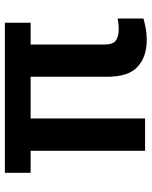

<svg xmlns="http://www.w3.org/2000/svg" viewBox="58 -642 592 747"><g transform="rotate(-90 353.5 -269.0)"><path d="M570.3 6.4Q506 6.4 467 -28.8Q427.9 -63.9 427.9 -147V-445.3H265.6V0H139.9V-445.3H54.3V-545.5H638.1V-445.3H553.3V-158.7Q553.3 -124.3 569.4 -113.5Q585.6 -102.6 611.9 -102.6Q624.3 -102.6 635.7 -104Q647 -105.5 654.5 -106.9V-6.4Q638.5 -1.8 617.5 2.3Q596.6 6.4 570.3 6.4Z"/></g></svg>

Font: Linik Sans SemiBold
Style: Regular
Weight: 600
Designer: Rasmus Andersson (font), Cristiano Sobral (main changes)
Foundry: rsms
Version: Version 3.018;June 1, 2022;FontCreator 14.0.0.2814 64-bit; t